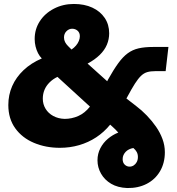

<svg xmlns="http://www.w3.org/2000/svg" viewBox="-20 -733 893 969"><path d="M622 216Q574 214 541 194.5Q508 175 490 143.5Q472 112 472 76Q472 43 486.5 15Q501 -13 525 -33Q549 -53 577 -64Q571 -71 562.5 -79.5Q554 -88 546 -95L536 -104Q505 -66 465.5 -40Q426 -14 379.5 -0.5Q333 13 282 13Q211 13 151.5 -12Q92 -37 57 -85.5Q22 -134 22 -203Q22 -254 41.5 -298.5Q61 -343 99 -379Q137 -415 191 -438Q180 -449 172 -464.5Q164 -480 159.5 -498.5Q155 -517 155 -536Q155 -586 181 -626Q207 -666 252.5 -689.5Q298 -713 353 -713Q406 -713 446 -694.5Q486 -676 508.5 -642.5Q531 -609 531 -565Q531 -535 519.5 -507.5Q508 -480 483.5 -456Q459 -432 422 -412L521 -323L525 -331Q553 -381 576.5 -413.5Q600 -446 624.5 -464Q649 -482 679.5 -489Q710 -496 753 -496H830L816 -374H765Q740 -374 723 -369Q706 -364 691.5 -350Q677 -336 661 -311Q645 -286 623 -245L618 -236L667 -198Q695 -177 721 -150Q747 -123 767.5 -93.5Q788 -64 800 -31.5Q812 1 812 35Q812 90 787.5 131.5Q763 173 720 195Q677 217 622 216ZM306 -133Q342 -133 375 -147.5Q408 -162 434 -195L270 -345Q247 -334 230 -317Q213 -300 204.5 -279.5Q196 -259 196 -235Q196 -207 210 -184Q224 -161 249 -147.5Q274 -134 306 -133ZM634 108Q645 108 654.5 102Q664 96 670 85Q676 74 676 59Q676 45 670 34Q664 23 653 14Q641 16 631 21Q621 26 614 33.5Q607 41 603 50Q599 59 599 70Q599 88 609.5 98Q620 108 634 108ZM341 -483Q354 -492 363.5 -503Q373 -514 378 -526.5Q383 -539 383 -550Q383 -568 371.5 -578Q360 -588 344 -588Q328 -588 315.5 -575.5Q303 -563 303 -544Q303 -531 308.5 -520.5Q314 -510 323 -501Q332 -492 341 -483Z"/></svg>

Font: MuseoModerno Thin ExtraBold
Style: Italic
Weight: 800
Italic angle: -9°
Version: Version 1.003